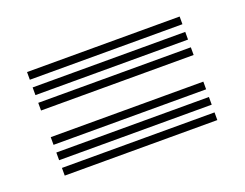

<svg xmlns="http://www.w3.org/2000/svg" viewBox="-57 -600 602 472"><g transform="rotate(-20 243.5 -363.5)"><path d="M43.9 -479.2V-499.3H443.1V-479.2ZM43.9 -439V-459.1H443.1V-439ZM43.9 -398.7V-418.8H443.1V-398.7ZM43.9 -308.9V-329H443.1V-308.9ZM43.9 -268.7V-288.8H443.1V-268.7ZM43.9 -228.4V-248.5H443.1V-228.4Z"/></g></svg>

Font: Big Shoulders Inline Display SC Thin
Style: Regular
Weight: 100
Designer: Patric King
Foundry: XO Type Co
Version: Version 2.002